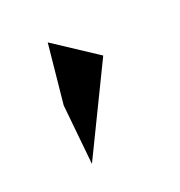

<svg xmlns="http://www.w3.org/2000/svg" viewBox="-54 -874 275 294"><g transform="rotate(-20 83.0 -727.0)"><path d="M51 -628 124 -778 51 -826 41 -727Z"/></g></svg>

Font: bitstorm
Style: cn
Weight: 400
Version: Version 0.2